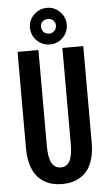

<svg xmlns="http://www.w3.org/2000/svg" viewBox="-61 -956 573 1007"><g transform="rotate(-5 225.0 -452.0)"><path d="M226 -724Q185 -724 156.5 -751.8Q128 -779.5 128 -821Q128 -860.5 156.8 -888.5Q185.5 -916.5 226 -916.5Q265 -916.5 293.2 -888.2Q321.5 -860 321.5 -821Q321.5 -780 293.2 -752Q265 -724 226 -724ZM226 -781Q242 -781 253.2 -792.2Q264.5 -803.5 264.5 -821.5Q264.5 -837 253.2 -847.5Q242 -858 226 -858Q208.5 -858 197.2 -847.5Q186 -837 186 -821.5Q186 -803.5 197.2 -792.2Q208.5 -781 226 -781ZM52 -191V-700H162V-198.5Q162 -132 178.2 -104.2Q194.5 -76.5 225.5 -76.5Q256.5 -76.5 272.2 -104Q288 -131.5 288 -197.5V-700H398V-191Q398 -145.5 388.2 -110Q378.5 -74.5 362.2 -52Q346 -29.5 323.2 -15Q300.5 -0.5 276.5 5.2Q252.5 11 225.5 11Q198.5 11 174.5 5.2Q150.5 -0.5 127.5 -15Q104.5 -29.5 88.2 -52Q72 -74.5 62 -110Q52 -145.5 52 -191Z"/></g></svg>

Font: League Mono Condensed Medium
Style: Regular
Weight: 500
Width: 1
Designer: Tyler Finck
Foundry: The League of Moveable Type / Tyler Finck
Version: Version 2.210